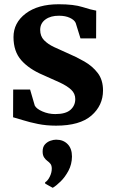

<svg xmlns="http://www.w3.org/2000/svg" viewBox="-20 -580 539 903"><path d="M121.5 -159 143.5 -83.5Q151.5 -68 179.8 -55.8Q208 -43.5 240 -43.5Q289 -43.5 311.5 -63.5Q334 -83.5 334 -114Q334 -140 314.8 -158Q295.5 -176 261.2 -192Q227 -208 182 -227.5Q117 -255 80.2 -296.5Q43.5 -338 43.5 -405.5Q43.5 -473 101 -516.5Q158.5 -560 256 -560Q327 -560 368.5 -546.8Q410 -533.5 432.5 -530L432 -399.5H358.5L336 -472Q329.5 -486.5 308.5 -496.2Q287.5 -506 258 -506Q218.5 -506.5 193.8 -488.5Q169 -470.5 169 -439.5Q169 -410 187 -391.2Q205 -372.5 234 -358.8Q263 -345 295.5 -331Q338 -313 376.5 -291Q415 -269 439.8 -236.5Q464.5 -204 464.5 -154.5Q464.5 -84 410 -36.5Q355.5 11 243.5 11Q198 11 158.5 3Q119 -5 89 -14.5Q59 -24 41.5 -28.5L42 -159ZM318.5 156.5Q318 193 302 223Q286 253 265 273.5Q244 294 228.5 303H227.5L193 284L192 277.5Q204.5 270.5 214 251.2Q223.5 232 223.5 213.5Q223.5 198.5 217.5 190.8Q211.5 183 203 177Q194.5 171 187.5 160.5Q180.5 150 180.5 132.5Q180.5 111 191.5 99Q202.5 87 217 82Q231.5 77 242.5 77H245.5Q277.5 77 298 97.8Q318.5 118.5 318.5 156.5Z"/></svg>

Font: Merriweather Text Regular
Style: Bold
Weight: 700
Designer: Eben Sorkin
Foundry: Eben Sorkin
Version: Version 2.100; ttfautohint (v1.7.19-72a1) -l 8 -r 50 -G 200 